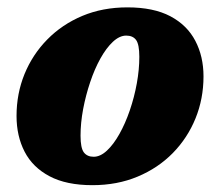

<svg xmlns="http://www.w3.org/2000/svg" viewBox="-20 -500 612 534"><path d="M334.5 -479.5Q407 -479.5 453.8 -454.8Q500.5 -430 523.2 -386.5Q546 -343 546 -287.5Q546 -225.5 523.8 -170.8Q501.5 -116 460.5 -74.2Q419.5 -32.5 362.8 -8.8Q306 15 237 15Q164.5 15 117.8 -9.8Q71 -34.5 48.5 -78Q26 -121.5 26 -177.5Q26 -239.5 48.2 -294Q70.5 -348.5 111.5 -390.2Q152.5 -432 209 -455.8Q265.5 -479.5 334.5 -479.5ZM240.5 -64Q259 -64 277.5 -81.2Q296 -98.5 312.2 -127.5Q328.5 -156.5 341 -193Q353.5 -229.5 360.5 -268Q367.5 -306.5 367.5 -342Q367.5 -376.5 358.5 -388.8Q349.5 -401 331 -401Q312.5 -401 294 -383.8Q275.5 -366.5 259.2 -337.2Q243 -308 230.8 -271.5Q218.5 -235 211.2 -196.5Q204 -158 204 -122.5Q204 -88.5 213.2 -76.2Q222.5 -64 240.5 -64Z"/></svg>

Font: Newsreader ExtraBold
Style: Italic
Weight: 800
Italic angle: -17°
Designer: Hugues Gentile
Foundry: Production Type
Version: Version 1.003